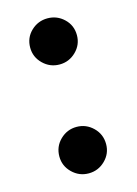

<svg xmlns="http://www.w3.org/2000/svg" viewBox="-85 -542 429 603"><g transform="rotate(-15 129.0 -241.0)"><path d="M129 11Q98 11 75.5 -11Q53 -33 53 -64Q53 -96 75.5 -118Q98 -140 129 -140Q160 -140 182.5 -118Q205 -96 205 -64Q205 -33 182.5 -11Q160 11 129 11ZM129 -343Q98 -343 75.5 -365Q53 -387 53 -418Q53 -450 75.5 -471.5Q98 -493 129 -493Q160 -493 182.5 -471.5Q205 -450 205 -418Q205 -387 182.5 -365Q160 -343 129 -343Z"/></g></svg>

Font: Zen Maru Gothic
Style: Bold
Weight: 700
Designer: Yoshimichi Ohira
Foundry: Positype
Version: Version 1.001